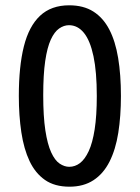

<svg xmlns="http://www.w3.org/2000/svg" viewBox="-20 -692 527 724"><path d="M242 12Q186 12 149.5 -13.5Q113 -39 91.5 -84.5Q70 -130 60.5 -193Q51 -256 51 -330Q51 -441 70 -517Q89 -593 131 -632.5Q173 -672 241 -672Q295 -672 332 -648.5Q369 -625 392 -581Q415 -537 425.5 -473.5Q436 -410 436 -330Q436 -254 426 -191Q416 -128 393 -82.5Q370 -37 332.5 -12.5Q295 12 242 12ZM241 -63Q263 -63 281.5 -77Q300 -91 314.5 -122Q329 -153 337 -204.5Q345 -256 345 -330Q345 -421 332.5 -480Q320 -539 296.5 -568Q273 -597 240 -597Q221 -597 203 -584.5Q185 -572 171.5 -542.5Q158 -513 150.5 -462Q143 -411 143 -333Q143 -253 151 -200.5Q159 -148 173 -117.5Q187 -87 205 -75Q223 -63 241 -63Z"/></svg>

Font: Bricolage Grotesque Condensed
Style: Regular
Weight: 400
Width: 3
Designer: Mathieu Triay
Foundry: Atelier Triay
Version: Version 1.000;gftools[0.9.30]